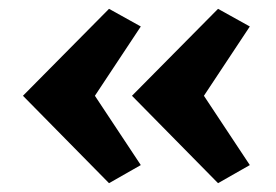

<svg xmlns="http://www.w3.org/2000/svg" viewBox="-20 -430 625 435"><path d="M195 -213 299 -56 227 -15 32 -213 227 -410 299 -370ZM442 -213 546 -56 474 -15 279 -213 474 -410 546 -370Z"/></svg>

Font: Ysabeau Ultrabold
Style: Regular
Weight: 800
Designer: Christian Thalmann (Catharsis Fonts)
Version: Version 0.003